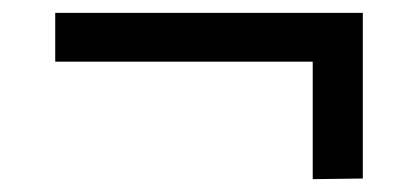

<svg xmlns="http://www.w3.org/2000/svg" viewBox="-20 -372 651 299"><path d="M66 -276V-352H545V-94L467 -93V-319L510 -276Z"/></svg>

Font: SVN-Sora Variable
Style: Regular
Weight: 400
Designer: Jonathan Barnbrook, Julián Moncada
Foundry: Barnbrook Fonts
Version: Version 2.000 - Viet hoa boi STYLEno.1 Fonts